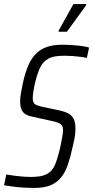

<svg xmlns="http://www.w3.org/2000/svg" viewBox="-26 -916 458 944"><path d="M142 8Q118 8 91 6.5Q64 5 38.5 1.5Q13 -2 -6 -5L5 -58Q23 -55 45 -52Q67 -49 88.5 -47.5Q110 -46 125 -46Q148 -46 168.5 -49Q189 -52 206.5 -61.5Q224 -71 236 -90Q242 -98 248.5 -116Q255 -134 261.5 -157Q268 -180 272.5 -203Q277 -226 280.5 -245Q284 -264 284 -275Q284 -291 278 -299.5Q272 -308 259 -313Q246 -318 225 -322L125 -344Q96 -351 84.5 -368.5Q73 -386 73 -418Q73 -436 77 -459Q81 -482 87 -510Q98 -559 113 -594Q128 -629 150.5 -651.5Q173 -674 204 -685Q235 -696 278 -696Q307 -696 333.5 -694Q360 -692 381 -689Q402 -686 412 -682L401 -631Q390 -634 371 -636.5Q352 -639 331 -640.5Q310 -642 291 -642Q264 -642 244 -638.5Q224 -635 210.5 -627Q197 -619 187 -608Q174 -593 164.5 -568.5Q155 -544 148.5 -517.5Q142 -491 138.5 -468.5Q135 -446 135 -434Q135 -412 145 -404.5Q155 -397 177 -392L267 -373Q290 -368 307.5 -359.5Q325 -351 335 -333.5Q345 -316 345 -284Q345 -275 344 -261.5Q343 -248 339.5 -231Q336 -214 331 -193Q320 -142 307 -104.5Q294 -67 273 -42Q252 -17 221 -4.5Q190 8 142 8ZM262 -760V-765L335 -896H398V-891L303 -760Z"/></svg>

Font: Saira Condensed Light
Style: Italic
Weight: 300
Width: 3
Italic angle: -12°
Designer: Hector Gatti with collaboration of the Omnibus-Type team
Foundry: Omnibus-Type
Version: Version 1.101